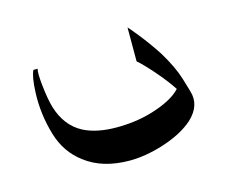

<svg xmlns="http://www.w3.org/2000/svg" viewBox="-66 -390 754 598"><g transform="rotate(-15 311.0 -91.0)"><path d="M484.4 -67.4Q463.9 -98.6 433.1 -133.8Q402.3 -168.9 385.7 -182.6V-292Q386.7 -292 412.1 -260.7Q442.4 -222.7 465.8 -186.5Q498 -133.8 510.7 -91.8L523.4 -48.8Q538.1 -1 495.1 39.1Q458 72.3 392.6 92.8Q335.9 110.4 286.1 110.4Q198.2 110.4 142.6 67.4Q92.8 30.3 74.2 -32.2Q53.7 -100.6 56.6 -169.9Q58.6 -220.7 68.4 -240.2H82Q78.1 -227.5 83 -183.6Q87.9 -139.6 95.7 -113.3Q115.2 -48.8 167 -21.5Q209 0 273.4 0Q346.7 0 408.2 -22.5Q460 -41 484.4 -67.4Z"/></g></svg>

Font: Thabit-Bold-Oblique
Style: Bold Oblique
Weight: 700
Designer: Regenerated by Nadim Shaikli
Foundry: MAK Alagha
Version: 0.01